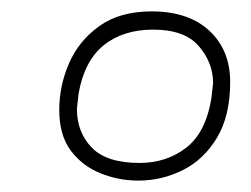

<svg xmlns="http://www.w3.org/2000/svg" viewBox="-20 -808 440 337"><path d="M225 -522Q272 -522 306.5 -548.5Q341 -575 351 -635L354 -662Q354 -698 329 -727Q304 -756 249 -756Q196 -756 162 -728.5Q128 -701 118 -644L115 -617Q115 -576 141 -549Q167 -522 225 -522ZM223 -491Q188 -491 156 -504Q124 -517 104 -544Q84 -571 84 -615Q84 -657 101 -696.5Q118 -736 154 -762Q190 -788 246 -788Q311 -788 347.5 -754Q384 -720 384 -664Q384 -605 361 -566.5Q338 -528 301 -509.5Q264 -491 223 -491Z"/></svg>

Font: Tanohe Sans ExtraLight
Style: Italic
Weight: 200
Designer: Village Type and Design LLC & Cristiano Sobral
Foundry: Cooper Hewitt Smithsonian Design Museum
Version: Version 1.00;September 29, 2021;FontCreator 13.0.0.2655 64-b